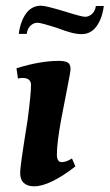

<svg xmlns="http://www.w3.org/2000/svg" viewBox="-20 -645 385 675"><path d="M51 -36Q51 -53 57 -93.5Q63 -134 65 -147L77 -223Q89 -313 89 -346Q89 -371 59 -371Q51 -371 43 -369L38 -405Q121 -431 187 -431Q207 -431 217.5 -425.5Q228 -420 228 -402Q228 -393 216 -333Q199 -246 196 -230Q180 -144 180 -102Q180 -75 197 -75Q213 -75 233 -88L245 -60Q203 -27 165.5 -8.5Q128 10 100 10Q77 10 64 -1.5Q51 -13 51 -36ZM180 -547Q124 -565 112 -565Q98 -565 87 -554.5Q76 -544 74 -526H46Q52 -571 72 -598Q92 -625 124 -625Q141 -625 210 -604Q267 -586 279 -586Q293 -586 304 -596.5Q315 -607 317 -624H345Q339 -579 319 -552Q299 -525 267 -525Q250 -525 229.5 -530.5Q209 -536 180 -547Z"/></svg>

Font: Unna
Style: Bold Italic
Weight: 700
Italic angle: -8.05°
Designer: Jorge de Buen Unna
Foundry: Omnibus-Type
Version: Version 2.008